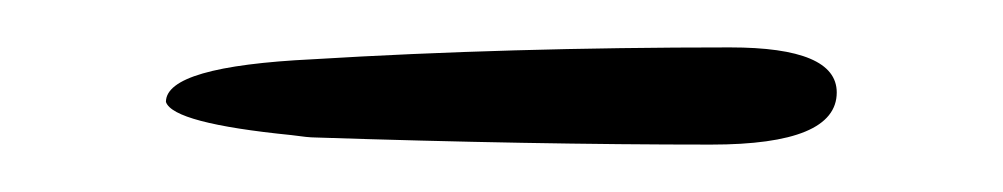

<svg xmlns="http://www.w3.org/2000/svg" viewBox="-20 -848 423 81"><path d="M288 -828Q333 -828 333 -809Q333 -787 280 -787Q204 -787 113 -790Q110 -790 103 -791Q53 -796 50 -805Q50 -820 112 -823Q194 -828 288 -828Z"/></svg>

Font: Henny Penny
Style: Regular
Weight: 400
Designer: Olga Umpeleva
Foundry: Brownfox
Version: Version 1.001